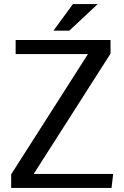

<svg xmlns="http://www.w3.org/2000/svg" viewBox="-20 -925 611 945"><path d="M339 -905 243 -774H321L461 -905ZM57 -728V-659H413L35 -67V0H529L537 -69H146L524 -661V-728Z"/></svg>

Font: Rosario
Style: Regular
Weight: 400
Designer: Hector Gatti
Foundry: Omnibus Type
Version: Version 1.100